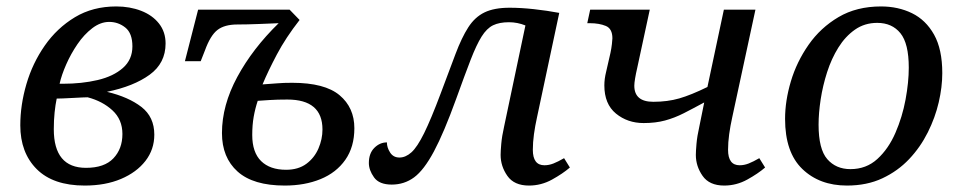

<svg xmlns="http://www.w3.org/2000/svg" viewBox="-20 -566 2988 596"><path d="M243 10Q145 10 94 -41Q43 -92 43 -177Q43 -240 62 -305Q81 -370 119 -424.5Q157 -479 212.5 -512.5Q268 -546 341 -546Q383 -546 418 -532.5Q453 -519 473.5 -493Q494 -467 494 -431Q494 -370 444.5 -334Q395 -298 312 -281Q379 -265 419 -234Q459 -203 459 -148Q459 -102 431.5 -66.5Q404 -31 355.5 -10.5Q307 10 243 10ZM175 -306Q234 -306 283 -317.5Q332 -329 361.5 -355Q391 -381 391 -422Q391 -463 369 -480.5Q347 -498 319 -498Q292 -498 266.5 -478.5Q241 -459 220.5 -429Q200 -399 185.5 -366Q171 -333 165 -306ZM247 -45Q304 -45 332 -74.5Q360 -104 360 -150Q360 -195 329 -223.5Q298 -252 252 -264Q249 -264 236 -263.5Q223 -263 206.5 -262Q190 -261 175.5 -260.5Q161 -260 156 -260Q152 -241 149.5 -217Q147 -193 147 -165Q147 -45 247 -45Z M864 10Q766 10 717.5 -33.5Q669 -77 669 -153Q669 -239 716.5 -327Q764 -415 845 -494Q821 -493 783.5 -491.5Q746 -490 717 -490Q677 -490 655 -473Q633 -456 616 -409L603 -376H554L595 -536H879L910 -504Q867 -449 839.5 -397Q812 -345 795 -304Q826 -306 843 -307.5Q860 -309 887 -309Q988 -309 1034 -270.5Q1080 -232 1080 -168Q1080 -110 1052 -70Q1024 -30 975 -10Q926 10 864 10ZM868 -39Q906 -39 931 -57.5Q956 -76 968.5 -105Q981 -134 981 -164Q981 -257 872 -257Q840 -257 817 -255.5Q794 -254 780 -253Q772 -229 767.5 -203.5Q763 -178 763 -147Q763 -93 790.5 -66Q818 -39 868 -39Z M1622 10Q1576 10 1555 -20Q1534 -50 1534 -85Q1534 -96 1536 -119.5Q1538 -143 1545 -174L1611 -487Q1586 -497 1560 -497Q1530 -497 1510.5 -487.5Q1491 -478 1475 -452.5Q1459 -427 1441 -380.5Q1423 -334 1396 -259Q1358 -154 1327 -96Q1296 -38 1265.5 -15.5Q1235 7 1196 7Q1157 7 1141 -15.5Q1125 -38 1125 -60Q1125 -90 1142 -107Q1159 -124 1181 -124Q1181 -108 1191 -92.5Q1201 -77 1220 -77Q1239 -77 1257 -93Q1275 -109 1296.5 -152.5Q1318 -196 1348 -276Q1375 -348 1394 -398.5Q1413 -449 1433.5 -481Q1454 -513 1484 -527.5Q1514 -542 1562 -542Q1597 -542 1638 -537.5Q1679 -533 1716 -526L1647 -202Q1641 -175 1637.5 -149.5Q1634 -124 1634 -101Q1634 -53 1670 -53Q1684 -53 1698 -58.5Q1712 -64 1731 -75L1749 -46Q1727 -27 1693.5 -8.5Q1660 10 1622 10Z M2228 10Q2182 10 2161 -20Q2140 -50 2140 -85Q2140 -96 2142 -119.5Q2144 -143 2151 -174L2166 -248Q2131 -229 2102.5 -214.5Q2074 -200 2044.5 -192Q2015 -184 1978 -184Q1928 -184 1892 -213.5Q1856 -243 1856 -301Q1856 -321 1861.5 -343Q1867 -365 1875 -402Q1878 -416 1879.5 -429.5Q1881 -443 1881 -447Q1881 -477 1860.5 -485.5Q1840 -494 1811 -494H1803L1812 -536H1997L1958 -355Q1954 -338 1951.5 -323Q1949 -308 1949 -300Q1949 -250 2008 -250Q2052 -250 2088.5 -260.5Q2125 -271 2176 -296L2227 -536H2325L2253 -202Q2247 -175 2243.5 -149.5Q2240 -124 2240 -101Q2240 -53 2276 -53Q2290 -53 2304 -58.5Q2318 -64 2337 -75L2355 -46Q2333 -27 2299.5 -8.5Q2266 10 2228 10Z M2609 10Q2524 10 2470.5 -41.5Q2417 -93 2417 -197Q2417 -253 2435 -313.5Q2453 -374 2490 -427Q2527 -480 2583 -513Q2639 -546 2715 -546Q2768 -546 2811 -525Q2854 -504 2879.5 -458.5Q2905 -413 2905 -339Q2905 -296 2894 -248.5Q2883 -201 2860 -155Q2837 -109 2802 -72Q2767 -35 2719 -12.5Q2671 10 2609 10ZM2620 -41Q2669 -41 2703.5 -72.5Q2738 -104 2759.5 -153.5Q2781 -203 2791 -257Q2801 -311 2801 -356Q2801 -431 2775 -463Q2749 -495 2703 -495Q2664 -495 2634 -474Q2604 -453 2582.5 -418.5Q2561 -384 2547.5 -342Q2534 -300 2527.5 -257.5Q2521 -215 2521 -179Q2521 -103 2548 -72Q2575 -41 2620 -41Z"/></svg>

Font: NotoSerif-Italic
Style: Regular
Weight: 400
Italic angle: -12°
Designer: Monotype Design Team
Foundry: Monotype Imaging Inc.
Version: Version 2.007; ttfautohint (v1.8) -l 8 -r 50 -G 200 -x 14 -D